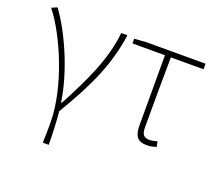

<svg xmlns="http://www.w3.org/2000/svg" viewBox="-123 -707 1204 1072"><g transform="rotate(20 479.0 -171.0)"><path d="M227 198H262C262 136 259 62 253 2C379 -209 440 -349 466 -527H429C414 -364 331 -199 251 -48H246C221 -224 127 -432 46 -540L13 -526C113 -401 229 -129 229 78C229 125 229 147 227 198Z M777 13C800 13 822 7 833 2L826 -28C813 -24 796 -20 780 -20C747 -20 734 -37 734 -75C734 -215 734 -353 736 -494H930V-527H580L508 -522V-494H701V-81C701 -14 721 13 777 13Z"/></g></svg>

Font: Noto Sans CJK Thin
Style: Regular
Weight: 100
Designer: Ryoko NISHIZUKA (kana & ideographs); Paul D. Hunt (Latin, Greek & Cyrillic); Wenlong ZHANG (bopomofo); Sandoll Communica
Foundry: Adobe Systems Incorporated
Version: Version 1.000;PS 1;hotconv 1.0.78;makeotf.lib2.5.61930